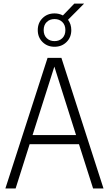

<svg xmlns="http://www.w3.org/2000/svg" viewBox="-20 -1068 617 1088"><path d="M10.5 0 249.5 -740H328L566.5 0H507.5L427.5 -251H148L68.5 0ZM164.5 -302.5H411L288 -690.5ZM289 -803Q248 -803 221 -829.8Q194 -856.5 194 -897.5Q194 -938.5 221 -965.2Q248 -992 289 -992Q315 -992 336.5 -980.5L401 -1047.5H456.5L365.5 -956Q384 -931 384 -897.5Q384 -856.5 357 -829.8Q330 -803 289 -803ZM289 -835Q316 -835 333.2 -851.8Q350.5 -868.5 350.5 -897.5Q350.5 -926.5 333.2 -943.2Q316 -960 289 -960Q262 -960 244.8 -943.2Q227.5 -926.5 227.5 -897.5Q227.5 -868.5 244.8 -851.8Q262 -835 289 -835Z"/></svg>

Font: Encode Sans Cnd Lt
Style: Regular
Weight: 300
Width: 3
Designer: Multiple Designers
Foundry: Impallari Type
Version: Version 3.002; ttfautohint (v1.8.3) -l 8 -r 50 -G 200 -x 14 